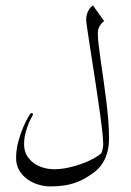

<svg xmlns="http://www.w3.org/2000/svg" viewBox="-20 -559 472 693"><path d="M373.5 -59.1Q373.5 -43.9 371.1 -27.1Q368.7 -10.3 362.3 6.1Q356 22.5 345 37.6Q334 52.7 316.9 64.9Q299.8 77.6 283.2 86.7Q266.6 95.7 248.3 101.8Q230 107.9 208.7 110.8Q187.5 113.8 161.1 113.8Q141.6 113.8 119.9 107.7Q98.1 101.6 80.1 88.9Q62 76.2 50 56.9Q38.1 37.6 38.1 11.2Q38.1 -18.1 45.9 -47.1Q53.7 -76.2 63.5 -99.1Q73.2 -122.1 82 -136.5Q90.8 -150.9 92.8 -150.9Q99.1 -150.9 99.1 -146Q99.1 -144.5 94 -135.5Q88.9 -126.5 83 -112.1Q77.1 -97.7 72 -78.6Q66.9 -59.6 66.9 -38.1Q66.9 -14.6 77.1 2.4Q87.4 19.5 103 30.5Q118.7 41.5 137.7 46.6Q156.7 51.8 174.8 51.8Q200.7 51.8 227.3 45.9Q253.9 40 276.9 31.5Q299.8 22.9 317.6 13.2Q335.4 3.4 344.2 -4.9Q346.2 -6.8 347.7 -11Q349.1 -15.1 350.3 -20.3Q351.6 -25.4 352.1 -30.5Q352.5 -35.6 352.5 -38.6Q352.5 -53.2 349.9 -78.9Q347.2 -104.5 342.8 -136.5Q338.4 -168.5 333 -204.8Q327.6 -241.2 322.3 -276.9Q316.4 -315.4 310.8 -351.3Q305.2 -387.2 300.8 -415.8Q296.4 -444.3 293.7 -463.6Q291 -482.9 291 -488.8Q291 -494.6 292.5 -502Q293.9 -509.3 297.1 -516.6Q300.3 -523.9 304.9 -530Q309.6 -536.1 315.9 -539.1Q316.4 -538.1 322.8 -529.3Q329.1 -520.5 336.4 -510.3L356 -482.9Q347.7 -477.5 340.3 -465.8Q333 -454.1 333 -439Q333 -422.9 335.9 -397.5Q338.9 -372.1 343.5 -340.3Q348.1 -308.6 353.3 -272.7Q358.4 -236.8 363 -200Q367.7 -163.1 370.6 -127Q373.5 -90.8 373.5 -59.1Z"/></svg>

Font: Scheherazade Urdu
Style: Regular
Weight: 400
Designer: SIL International
Foundry: SIL International
Version: Version 1.005 (build 117/117)